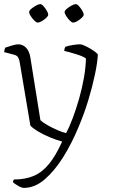

<svg xmlns="http://www.w3.org/2000/svg" viewBox="-20 -716 550 936"><path d="M96 200Q86 200 68.5 190Q51 180 43 172Q44 163 48 159Q104 159 145.5 141Q187 123 220 82Q253 41 283 -26Q253 -34 221 -47.5Q189 -61 163.5 -76.5Q138 -92 128 -104L76 -413Q74 -426 68.5 -436Q63 -446 46 -450L0 -462Q2 -477 6 -484Q20 -489 39.5 -494.5Q59 -500 68 -500Q91 -500 107 -483.5Q123 -467 128 -436L177 -130Q187 -120 210.5 -106.5Q234 -93 259.5 -82Q285 -71 302 -67Q318 -96 334.5 -140Q351 -184 365.5 -234.5Q380 -285 389 -336Q398 -387 399 -431Q386 -441 354 -451Q322 -461 293 -468Q294 -481 299 -488Q313 -493 334.5 -496.5Q356 -500 371 -500Q377 -500 391 -494Q405 -488 420 -479Q435 -470 446 -461.5Q457 -453 457 -449Q455 -411 443 -353.5Q431 -296 411 -229.5Q391 -163 363 -97Q331 -19 289 48.5Q247 116 198.5 158Q150 200 96 200ZM336 -606Q330 -606 320.5 -615.5Q311 -625 303 -637.5Q295 -650 295 -657Q295 -664 305.5 -673Q316 -682 329 -689Q342 -696 349 -696Q356 -696 365 -686Q374 -676 381 -664Q388 -652 388 -644Q388 -638 378.5 -629Q369 -620 357 -613Q345 -606 336 -606ZM163 -606Q157 -606 147.5 -615.5Q138 -625 130 -637.5Q122 -650 122 -657Q122 -664 132.5 -673Q143 -682 156 -689Q169 -696 176 -696Q183 -696 192 -686Q201 -676 208 -664Q215 -652 215 -644Q215 -638 205.5 -629Q196 -620 184 -613Q172 -606 163 -606Z"/></svg>

Font: Texturina 72pt Thin
Style: Regular
Weight: 100
Designer: Guillermo Torres Carreño
Foundry: Omnibus-Type
Version: Version 1.002; ttfautohint (v1.8.3)